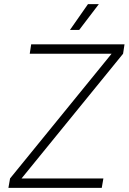

<svg xmlns="http://www.w3.org/2000/svg" viewBox="-20 -916 627 936"><path d="M321 -770H366L462 -896H409ZM21 0H476L484 -46H85L580 -654L587 -700H132L125 -654H524L29 -46Z"/></svg>

Font: Arthouse Owned Light
Style: Italic
Weight: 300
Italic angle: -10°
Designer: Jeremy Tribby
Foundry: Tribby Type
Version: Version 1.000;PS 001.000;hotconv 1.0.88;makeotf.lib2.5.64775